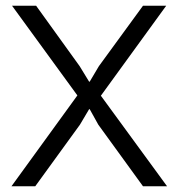

<svg xmlns="http://www.w3.org/2000/svg" viewBox="-20 -650 623 670"><path d="M332 -316 563 0H479L323 -215L293 -269H291L259 -215L103 0H20L250 -317L22 -630H106L258 -419L291 -365H293L325 -419L479 -630H560Z"/></svg>

Font: Sinkin Sans 300 Light
Style: Regular
Weight: 300
Designer: Keith Bates
Foundry: K-Type
Version: Sinkin Sans (version 1.0)  by Keith Bates   •   © 2014   www